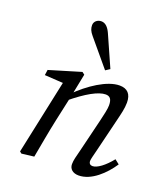

<svg xmlns="http://www.w3.org/2000/svg" viewBox="-141 -862 851 974"><g transform="rotate(20 284.5 -374.5)"><path d="M345.8 -29.5C345.8 -4.1 365 13.1 396.4 13.1C464.9 13.1 530 -50 569 -109.2L544.8 -128.3C508.9 -83.4 471.3 -55.6 446.5 -55.6C434.6 -55.6 426.6 -62.6 426.6 -76.5C426.6 -86.5 432.6 -107.3 439.5 -135.1L484.6 -320.2C492.6 -353.2 501.4 -386.1 501.4 -417.9C501.4 -464.2 479.2 -487.3 437.1 -487.3C371 -487.3 280.3 -427.6 213 -359.2L208.2 -322C287.4 -387.6 348 -420.4 385.8 -420.4C407.6 -420.4 420.6 -409.4 420.6 -373.8C420.6 -353.9 412.7 -321 404.7 -287.1L361.8 -110.8C351.9 -70.1 345.8 -52.7 345.8 -29.5ZM153.1 0C166.2 -71 178.2 -140.1 193.2 -210.1L224.2 -352.2L249.2 -477.2L236 -487.3L66.1 -436.2L62 -407L182.2 -399.6L164.3 -414L76.3 -0.1L86.4 8L153.1 0ZM364 -549.2C339.2 -605.1 314.4 -660.9 289.6 -716.8C277.4 -743.7 261.2 -761.6 238.9 -761.6C218.7 -761.6 200.4 -748.3 200.4 -727C200.4 -709.6 205.7 -695.3 222.1 -676C262 -628.4 300.9 -581.8 340.8 -534.1L364 -549.2Z"/></g></svg>

Font: Source Serif Variable
Style: Italic
Weight: 389
Italic angle: -12°
Designer: Frank Grießhammer
Foundry: Adobe Systems Incorporated
Version: Version 3.001;hotconv 1.0.111;makeotfexe 2.5.65597